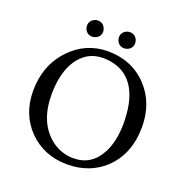

<svg xmlns="http://www.w3.org/2000/svg" viewBox="-142 -928 1025 1066"><g transform="rotate(20 370.5 -395.0)"><path d="M397.9 -752Q397.9 -782.2 426.3 -795.4Q436.5 -799.8 445.8 -799.8Q476.1 -799.8 489.7 -772Q494.1 -761.7 494.1 -752Q494.1 -721.7 465.8 -708.5Q455.6 -704.1 445.8 -704.1Q415.5 -704.1 402.3 -731.9Q397.9 -742.2 397.9 -752ZM209 -752Q209 -782.2 237.3 -795.4Q247.6 -799.8 256.8 -799.8Q287.1 -799.8 300.3 -772Q304.7 -761.7 305.2 -752Q305.2 -721.7 276.9 -708.5Q266.6 -704.1 256.8 -704.1Q226.6 -704.1 213.4 -731.9Q209 -742.2 209 -752ZM355 -613.8Q261.2 -613.8 205.6 -531.2Q155.3 -454.6 154.8 -327.1Q154.8 -165.5 252 -84Q312.5 -34.2 389.2 -34.2Q495.6 -34.2 548.3 -133.8Q585.4 -204.6 585.9 -310.1Q585.9 -544.9 441.4 -599.6Q402.3 -613.8 355 -613.8ZM689 -329.1Q689 -165 585.9 -69.8Q498.5 9.3 369.1 9.8Q231.4 9.8 140.6 -81.5Q52.2 -171.9 51.8 -310.1Q51.8 -460.9 147 -562Q238.3 -657.7 368.2 -658.2Q511.2 -658.2 602.5 -561Q688.5 -468.3 689 -329.1Z"/></g></svg>

Font: Linux Biolinum O
Style: Regular
Weight: 400
Designer: Philipp H. Poll
Foundry: Philipp H. Poll
Version: Version 1.0.4